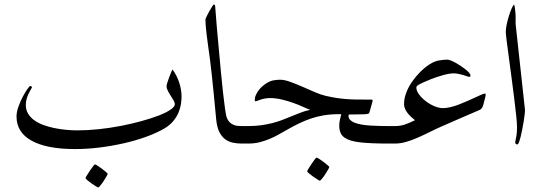

<svg xmlns="http://www.w3.org/2000/svg" viewBox="-20 -649 2444 868"><path d="M800.8 -214.4Q800.8 -197.8 798.1 -179Q795.4 -160.2 787.1 -140.4Q778.8 -120.6 763.4 -101.8Q748 -83 723.6 -68.4Q687.5 -47.4 639.9 -30.3Q592.3 -13.2 538.6 -1Q484.9 11.2 428.5 18.1Q372.1 24.9 318.8 24.9Q191.9 24.9 123.3 -12.7Q54.7 -50.3 54.7 -122.6Q54.7 -142.1 63.2 -166.3Q71.8 -190.4 82.8 -211.4Q93.8 -232.4 103.8 -246.3Q113.8 -260.3 116.7 -260.3Q119.1 -260.3 121.8 -258.3Q124.5 -256.3 124.5 -253.9Q124.5 -252.4 123.5 -252Q121.1 -247.1 116.5 -239.3Q111.8 -231.4 107.4 -221.7Q103 -211.9 99.9 -200Q96.7 -188 96.7 -173.8Q96.7 -152.3 106.9 -135.3Q117.2 -118.2 134.8 -105.5Q152.3 -92.8 175.5 -84.2Q198.7 -75.7 224.4 -70.3Q250 -64.9 277.1 -62.3Q304.2 -59.6 328.6 -59.6Q375.5 -59.6 426.3 -64.9Q477.1 -70.3 526.4 -79.8Q575.7 -89.4 619.9 -101.6Q664.1 -113.8 697.5 -126.7Q731 -139.6 750.7 -153.1Q770.5 -166.5 770.5 -178.2Q770.5 -184.6 764.9 -194.6Q759.3 -204.6 752 -215.8Q744.6 -227.1 738.8 -238.5Q732.9 -250 732.9 -258.8Q732.9 -265.1 736.6 -275.6Q740.2 -286.1 744.1 -297.6Q748 -309.1 752.7 -319.6Q757.3 -330.1 759.3 -335Q768.6 -323.7 776.6 -308.1Q784.7 -292.5 790 -276.1Q795.4 -259.8 798.1 -243.4Q800.8 -227.1 800.8 -214.4ZM466.8 136.7Q466.8 139.2 461.2 148.9Q455.6 158.7 448.2 169.9Q440.9 181.2 433.6 189.9Q426.3 198.7 423.8 198.7Q422.4 198.7 413.3 193.1Q404.3 187.5 393.8 180.2Q383.3 172.9 375 165.8Q366.7 158.7 366.7 156.2Q366.7 153.8 372.8 144Q378.9 134.3 386.2 123Q393.6 111.8 400.4 103Q407.2 94.2 409.2 94.2Q411.6 94.2 421.1 100.1Q430.7 106 440.9 113.8Q451.2 121.6 459 128.4Q466.8 135.3 466.8 136.7Z M1130.9 -40Q1130.9 -32.2 1129.9 -25.4Q1128.9 -18.6 1125.5 -12.7Q1122.1 -6.8 1115 -3.4Q1107.9 0 1095.7 0H1072.3Q1051.3 0 1032 -4.2Q1012.7 -8.3 997.1 -20.3Q981.4 -32.2 971.2 -53.2Q960.9 -74.2 957.5 -107.9Q955.1 -133.3 951.9 -166Q948.7 -198.7 945.3 -234.9Q941.9 -271 937.7 -308.3Q933.6 -345.7 929.2 -380.9Q925.3 -410.2 921.4 -437.7Q917.5 -465.3 914.6 -488.8Q911.6 -512.2 910.2 -530.5Q908.7 -548.8 908.7 -560.5Q908.7 -563.5 914.1 -574.7Q919.4 -585.9 926 -597.9Q932.6 -609.9 939 -619.4Q945.3 -628.9 947.3 -628.9Q948.7 -628.9 950.9 -626.5Q953.1 -624 953.1 -616.2Q955.6 -580.6 959.7 -532.5Q963.9 -484.4 968.8 -431.6Q973.6 -378.9 978.5 -326.2Q983.4 -273.4 988.3 -229.7Q993.2 -186 997.6 -155.3Q1002 -124.5 1005.9 -115.7Q1010.7 -103.5 1018.3 -96.2Q1025.9 -88.9 1034.9 -85Q1043.9 -81.1 1053.5 -80.1Q1063 -79.1 1072.3 -79.1H1095.7Q1107.9 -79.1 1115 -75.7Q1122.1 -72.3 1125.5 -66.9Q1128.9 -61.5 1129.9 -54.7Q1130.9 -47.9 1130.9 -40Z M1793 -40Q1793 -32.2 1792 -25.4Q1791 -18.6 1787.6 -12.7Q1784.2 -6.8 1777.3 -3.4Q1770.5 0 1758.3 0H1734.9Q1655.8 0 1608.6 -5.4Q1561.5 -10.7 1539.1 -25.9Q1524.9 -35.2 1519.3 -49.1Q1513.7 -63 1513.7 -82Q1513.7 -94.7 1516.6 -106.7Q1519.5 -118.7 1522.9 -132.8H1511.2Q1473.6 -132.8 1442.6 -127.4Q1411.6 -122.1 1384.8 -112.8Q1357.9 -103.5 1334 -92Q1310.1 -80.6 1288.6 -68.4Q1265.6 -55.7 1244.4 -43.5Q1223.1 -31.2 1200.7 -21.7Q1178.2 -12.2 1154.3 -6.1Q1130.4 0 1103 0H1079.6Q1067.4 0 1060.5 -3.4Q1053.7 -6.8 1050.3 -12.7Q1046.9 -18.6 1045.9 -25.4Q1044.9 -32.2 1044.9 -40Q1044.9 -47.9 1045.9 -54.7Q1046.9 -61.5 1050.3 -66.9Q1053.7 -72.3 1060.8 -75.7Q1067.9 -79.1 1079.6 -79.1H1103Q1134.3 -79.1 1160.6 -82.8Q1187 -86.4 1210 -92.3Q1232.9 -98.1 1252.9 -105.5Q1272.9 -112.8 1291 -120.6Q1314 -129.9 1336.2 -138.7Q1358.4 -147.5 1382.3 -152.3Q1369.1 -157.2 1348.9 -166.5Q1328.6 -175.8 1304.4 -184.3Q1280.3 -192.9 1253.7 -199.2Q1227.1 -205.6 1201.7 -205.6Q1188.5 -205.6 1177 -203.4Q1165.5 -201.2 1157 -198.2Q1148.4 -195.3 1143.1 -193.1Q1137.7 -190.9 1136.7 -190.9Q1131.8 -190.9 1131.8 -194.8Q1131.8 -209 1137.5 -221.2Q1143.1 -233.4 1152.1 -244.4Q1161.1 -255.4 1172.1 -263.9Q1183.1 -272.5 1193.8 -277.8Q1206.5 -284.7 1221.9 -286.6Q1237.3 -288.6 1246.1 -288.6Q1265.6 -288.6 1292 -279.1Q1318.4 -269.5 1346.4 -257.3Q1374.5 -245.1 1402.3 -232.9Q1430.2 -220.7 1452.1 -215.8Q1477.5 -210 1499.3 -206.5Q1521 -203.1 1544.4 -201.2Q1567.9 -199.2 1595.5 -199Q1623 -198.7 1660.6 -198.7Q1662.6 -198.7 1663.6 -196.8Q1664.6 -194.8 1664.6 -193.4Q1664.6 -191.9 1662.6 -184.8Q1660.6 -177.7 1658 -168.5Q1655.3 -159.2 1652.8 -150.4Q1650.4 -141.6 1648.9 -137.7Q1647.5 -133.3 1624.3 -132.3Q1601.1 -131.3 1556.6 -131.3Q1556.2 -129.9 1555.9 -127.4Q1555.7 -125 1555.7 -123Q1555.7 -114.3 1562.7 -107.2Q1569.8 -100.1 1580.6 -95.2Q1594.7 -89.4 1614.3 -85.9Q1633.8 -82.5 1654.8 -81.3Q1675.8 -80.1 1696.8 -79.6Q1717.8 -79.1 1734.9 -79.1H1758.3Q1770.5 -79.1 1777.3 -75.7Q1784.2 -72.3 1787.6 -66.9Q1791 -61.5 1792 -54.7Q1793 -47.9 1793 -40ZM1468.8 106Q1468.8 108.4 1463.1 118.2Q1457.5 127.9 1450.2 139.2Q1442.9 150.4 1435.5 159.2Q1428.2 168 1425.8 168Q1424.3 168 1415.3 162.4Q1406.2 156.7 1395.8 149.4Q1385.3 142.1 1377 135Q1368.7 127.9 1368.7 125.5Q1368.7 123 1374.8 113.3Q1380.9 103.5 1388.2 92.3Q1395.5 81.1 1402.3 72.3Q1409.2 63.5 1411.1 63.5Q1413.6 63.5 1423.1 69.3Q1432.6 75.2 1442.9 83Q1453.1 90.8 1460.9 97.7Q1468.8 104.5 1468.8 106Z M2175.8 -220.7Q2175.8 -219.2 2175 -215.1Q2174.3 -210.9 2172.6 -204.6Q2170.9 -198.2 2168.9 -190.4Q2167 -182.6 2165 -175.3Q2160.6 -156.2 2146 -150.9Q2111.3 -136.7 2067.9 -117.4Q2024.4 -98.1 1978 -78.1Q1950.2 -65.9 1922.9 -52.2Q1895.5 -38.6 1868.9 -26.9Q1842.3 -15.1 1816.4 -7.6Q1790.5 0 1765.1 0H1741.7Q1729.5 0 1722.7 -3.4Q1715.8 -6.8 1712.4 -12.7Q1709 -18.6 1708 -25.4Q1707 -32.2 1707 -40Q1707 -47.9 1708 -54.7Q1709 -61.5 1712.4 -66.9Q1715.8 -72.3 1722.9 -75.7Q1730 -79.1 1741.7 -79.1H1765.1Q1789.1 -79.1 1809.8 -85.9Q1830.6 -92.8 1856 -105.5Q1847.7 -112.3 1838.9 -120.4Q1830.1 -128.4 1823 -137.5Q1815.9 -146.5 1811.3 -156.7Q1806.6 -167 1806.6 -178.2Q1806.6 -203.6 1816.4 -229.5Q1826.2 -255.4 1842.5 -279.1Q1858.9 -302.7 1879.2 -323Q1899.4 -343.3 1920.9 -357.4Q1942.9 -372.1 1964.6 -375.7Q1986.3 -379.4 2002.9 -379.4Q2007.8 -379.4 2017.3 -375.7Q2026.9 -372.1 2038.6 -365.7Q2050.3 -359.4 2062.5 -351.3Q2074.7 -343.3 2084.5 -335.4Q2094.2 -327.6 2100.6 -320.3Q2106.9 -313 2106.9 -307.6Q2106.9 -301.3 2100.6 -301.3Q2098.6 -301.3 2091.6 -304Q2084.5 -306.6 2074.7 -309.6Q2064.9 -312.5 2053.5 -314.9Q2042 -317.4 2031.2 -317.4Q2011.7 -317.4 1982.9 -309.3Q1954.1 -301.3 1926.8 -290.5Q1905.8 -281.7 1893.1 -276.1Q1880.4 -270.5 1873.5 -266.4Q1866.7 -262.2 1864.5 -259.3Q1862.3 -256.3 1862.3 -253.4Q1862.3 -238.3 1874.5 -221.9Q1886.7 -205.6 1904.8 -191.7Q1922.9 -177.7 1943.8 -168.9Q1964.8 -160.2 1982.4 -160.2Q1998 -160.2 2017.3 -164.8Q2036.6 -169.4 2055.9 -177Q2075.2 -184.6 2094.2 -192.9Q2113.3 -201.2 2129.2 -208.7Q2145 -216.3 2156.5 -221.2Q2168 -226.1 2172.4 -226.1Q2175.8 -225.6 2175.8 -220.7Z M2353.5 -150.9Q2353.5 -146 2352.1 -132.3Q2350.6 -118.7 2347.7 -101.6Q2344.7 -84.5 2341.3 -65.7Q2337.9 -46.9 2334 -31.7Q2330.1 -16.6 2326.2 -6.3Q2322.3 3.9 2319.8 3.9Q2309.1 3.9 2309.1 -6.3Q2309.1 -9.3 2313.2 -27.6Q2317.4 -45.9 2317.4 -74.2Q2317.4 -91.8 2313.5 -128.2Q2309.6 -164.6 2304 -209.5Q2298.3 -254.4 2292 -302.7Q2285.6 -351.1 2280 -392.8Q2274.4 -434.6 2270.5 -465.1Q2266.6 -495.6 2266.6 -504.4Q2266.6 -519 2271 -539.8Q2275.4 -560.5 2281.5 -579.6Q2287.6 -598.6 2293.9 -612.5Q2300.3 -626.5 2304.2 -627.9Q2305.7 -626 2306.6 -619.6Q2307.6 -613.3 2308.6 -605.5Q2309.6 -597.7 2310.3 -589.8Q2311 -582 2311 -577.1V-540.5L2353.5 -150.9Z"/></svg>

Font: Kitab
Style: Regular
Weight: 400
Designer: SIL International
Foundry: Khaled Hosny
Version: Version 1.000